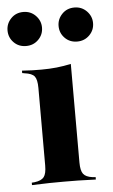

<svg xmlns="http://www.w3.org/2000/svg" viewBox="-69 -664 409 698"><g transform="rotate(-5 136.0 -315.0)"><path d="M73.4 -208.9V-350Q73.4 -380.6 64.1 -392.3Q54.8 -404 28.2 -407.3L19.4 -408.9V-417.7Q41.1 -416.1 57.7 -415.7Q74.2 -415.3 90.3 -415.3Q119.4 -415.3 146 -418.1Q172.6 -421 198.4 -426.6V-417.7V-208.9ZM135.5 -2.4Q109.7 -2.4 83.1 -2Q56.5 -1.6 19.4 0V-8.9L29.8 -9.7Q54.8 -12.9 64.1 -25Q73.4 -37.1 73.4 -66.9V-208.9H198.4V-66.9Q198.4 -37.1 207.7 -25Q216.9 -12.9 241.1 -9.7L252.4 -8.9V0Q214.5 -1.6 188.3 -2Q162.1 -2.4 135.5 -2.4ZM229 -505.6Q201.6 -505.6 183.9 -523.8Q166.1 -541.9 166.1 -567.7Q166.1 -592.7 183.9 -611.3Q201.6 -629.8 229 -629.8Q255.6 -629.8 273.8 -611.3Q291.9 -592.7 291.9 -567.7Q291.9 -541.9 273.8 -523.8Q255.6 -505.6 229 -505.6ZM42.7 -505.6Q15.3 -505.6 -2.4 -523.8Q-20.2 -541.9 -20.2 -567.7Q-20.2 -592.7 -2.4 -611.3Q15.3 -629.8 42.7 -629.8Q69.4 -629.8 87.5 -611.3Q105.6 -592.7 105.6 -567.7Q105.6 -541.9 87.5 -523.8Q69.4 -505.6 42.7 -505.6Z"/></g></svg>

Font: Playfair 144pt SemiCondensed ExtraBold
Style: Regular
Weight: 800
Width: 4
Designer: Claus Eggers Sørensen
Foundry: Claus Eggers Sørensen
Version: Version 2.203